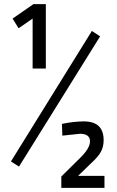

<svg xmlns="http://www.w3.org/2000/svg" viewBox="-20 -810 569 930"><path d="M202 -790V-478H138V-720L70 -673L41 -720L142 -790ZM33 -28 425 -660 465 -634 72 -3ZM486 100H277V45L365 -42Q416 -91 416 -125Q416 -162 367 -162L282 -153L280 -210Q339 -222 386 -222Q482 -222 482 -131Q482 -98 468 -73.5Q454 -49 421 -19L358 42H486Z"/></svg>

Font: TitilliumWeb-Regular
Style: Regular
Weight: 400
Version: Version 1.001;PS 57.000;hotconv 1.0.70;makeotf.lib2.5.55311